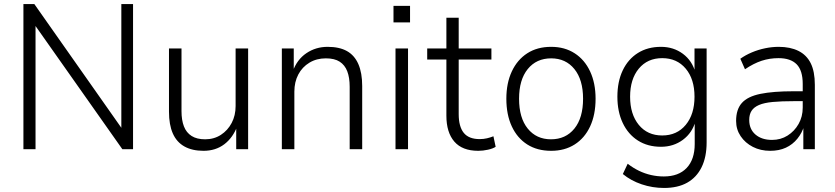

<svg xmlns="http://www.w3.org/2000/svg" viewBox="-20 -739 4137 951"><path d="M96 0V-719H150L593 -89H581V-719H639V0H586L142 -630H156V0Z M988 8Q932 8 893.5 -13.5Q855 -35 836 -78Q817 -121 817 -186V-499H879V-189Q879 -144 891 -113Q903 -82 929 -65.5Q955 -49 996 -49Q1040 -49 1074 -71Q1108 -93 1127.5 -130Q1147 -167 1147 -214V-499H1209V0H1150V-116H1156Q1134 -57 1091 -24.5Q1048 8 988 8Z M1376 0V-499H1435V-385H1430Q1451 -444 1497.5 -475.5Q1544 -507 1603 -507Q1661 -507 1698.5 -486Q1736 -465 1755 -421.5Q1774 -378 1774 -313V0H1712V-309Q1712 -355 1700 -386Q1688 -417 1662.5 -433.5Q1637 -450 1594 -450Q1548 -450 1512.5 -428.5Q1477 -407 1457.5 -370Q1438 -333 1438 -285V0Z M1929 -628V-710H2011V-628ZM1939 0V-499H2001V0Z M2349 8Q2270 8 2230.5 -37.5Q2191 -83 2191 -166V-444H2096V-499H2191V-651H2252V-499H2414V-444H2252V-174Q2252 -112 2277 -81Q2302 -50 2356 -50Q2375 -50 2392 -54Q2409 -58 2424 -64L2435 -12Q2422 -3 2397 2.5Q2372 8 2349 8Z M2710 8Q2641 8 2591.5 -23.5Q2542 -55 2515 -113Q2488 -171 2488 -250Q2488 -327 2515 -385Q2542 -443 2591.5 -475Q2641 -507 2710 -507Q2777 -507 2826.5 -475Q2876 -443 2903 -385Q2930 -327 2930 -250Q2930 -171 2903 -113Q2876 -55 2826.5 -23.5Q2777 8 2710 8ZM2709 -49Q2782 -49 2825 -102Q2868 -155 2868 -250Q2868 -344 2825 -397Q2782 -450 2710 -450Q2637 -450 2594 -397Q2551 -344 2551 -250Q2551 -155 2594 -102Q2637 -49 2709 -49Z M3269 192Q3212 192 3158.5 174Q3105 156 3065 123L3089 72Q3116 93 3145 107Q3174 121 3205 128Q3236 135 3268 135Q3341 135 3381 93Q3421 51 3421 -26V-139H3425Q3409 -81 3362.5 -46.5Q3316 -12 3254 -12Q3188 -12 3139.5 -43Q3091 -74 3064.5 -130Q3038 -186 3038 -260Q3038 -335 3064.5 -390.5Q3091 -446 3139.5 -476.5Q3188 -507 3254 -507Q3316 -507 3362.5 -472.5Q3409 -438 3425 -378H3420V-499H3480V-34Q3480 39 3455 89.5Q3430 140 3383.5 166Q3337 192 3269 192ZM3260 -68Q3333 -68 3376.5 -120.5Q3420 -173 3420 -260Q3420 -347 3376.5 -399Q3333 -451 3260 -451Q3187 -451 3144 -399Q3101 -347 3101 -260Q3101 -173 3144 -120.5Q3187 -68 3260 -68Z M3795 8Q3747 8 3709 -11.5Q3671 -31 3648.5 -64.5Q3626 -98 3626 -140Q3626 -197 3654.5 -229Q3683 -261 3746 -274Q3809 -287 3911 -287H3967V-238H3914Q3851 -238 3808 -234Q3765 -230 3739.5 -219Q3714 -208 3702.5 -190Q3691 -172 3691 -145Q3691 -99 3722 -72.5Q3753 -46 3804 -46Q3847 -46 3881 -67.5Q3915 -89 3935.5 -125Q3956 -161 3956 -206V-323Q3956 -390 3926 -420.5Q3896 -451 3836 -451Q3792 -451 3752.5 -438Q3713 -425 3670 -396L3647 -448Q3672 -466 3704 -479.5Q3736 -493 3770 -500Q3804 -507 3837 -507Q3894 -507 3934.5 -487Q3975 -467 3995.5 -426Q4016 -385 4016 -319V0H3959V-116H3963Q3953 -81 3929.5 -52Q3906 -23 3872.5 -7.5Q3839 8 3795 8Z"/></svg>

Font: Nunitoga
Style: Light
Weight: 300
Designer: Vernon Adams
Foundry: Vernon Adams
Version: Version 1.0